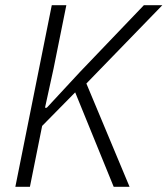

<svg xmlns="http://www.w3.org/2000/svg" viewBox="-20 -718 644 738"><path d="M269 -363 142 -234 95 0H39L179 -698H235L186 -455L153 -304H160L288 -442L533 -698H604L312 -397L478 0H417Z"/></svg>

Font: IBM Plex Sans Cond Light
Style: Italic
Weight: 300
Width: 3
Italic angle: -11°
Designer: Mike Abbink, Paul van der Laan, Pieter van Rosmalen
Foundry: Bold Monday
Version: Version 1.3